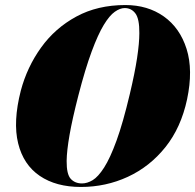

<svg xmlns="http://www.w3.org/2000/svg" viewBox="-20 -732 774 762"><path d="M477.5 -712Q566 -712 630 -666.8Q694 -621.5 720.5 -537.8Q747 -454 722.5 -338Q698.5 -225.5 636.5 -148Q574.5 -70.5 487.2 -30.2Q400 10 301 10Q202.5 10 137.8 -34Q73 -78 52 -163.2Q31 -248.5 62.5 -372Q87.5 -466 143 -543.2Q198.5 -620.5 282.8 -666.2Q367 -712 477.5 -712ZM305.5 -4Q326 -4 347.8 -17Q369.5 -30 393.2 -67Q417 -104 442.5 -174Q468 -244 495 -358Q515 -442 524 -501.5Q533 -561 533 -600.5Q533.5 -657 517.5 -678.5Q501.5 -700 475 -700Q456.5 -700 435.5 -685.2Q414.5 -670.5 391.8 -633Q369 -595.5 343.8 -527.5Q318.5 -459.5 291 -353Q267 -259.5 256 -196.5Q245 -133.5 244.5 -93.5Q244 -40.5 260.8 -22.2Q277.5 -4 305.5 -4Z"/></svg>

Font: Fraunces 144pt Black
Style: Italic
Weight: 900
Italic angle: -16°
Version: Version 1.000;[0bf87f6ff]